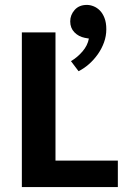

<svg xmlns="http://www.w3.org/2000/svg" viewBox="-20 -762 508 782"><path d="M69 -630H206V-108H460V0H69ZM325 -608Q300 -613 283 -630.5Q266 -648 266 -675Q266 -701 284 -721.5Q302 -742 334 -742Q347 -742 361 -736.5Q375 -731 386.5 -719.5Q398 -708 405.5 -689Q413 -670 413 -643Q413 -615 403.5 -589Q394 -563 378 -540.5Q362 -518 342 -500.5Q322 -483 300 -472L269 -513Q295 -528 316 -552.5Q337 -577 342 -605Z"/></svg>

Font: Mukta
Style: Bold
Weight: 700
Designer: Girish Dalvi and Yashodeep Gholap
Foundry: Ek Type
Version: Version 2.538;PS 1.002;hotconv 16.6.51;makeotf.lib2.5.65220;